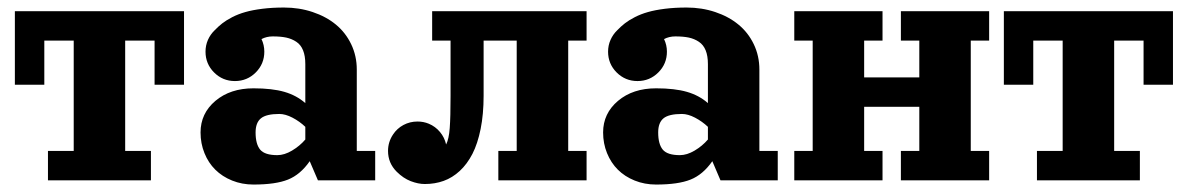

<svg xmlns="http://www.w3.org/2000/svg" viewBox="-20 -479 3155 510"><path d="M19.5 -253.9V-449.2H468.8V-253.9H390.6V-371.1H312.5V-78.1H380.9V0H107.4V-78.1H175.8V-371.1H97.7V-253.9Z M927.7 -294.2V-78.1H976.6V0H824.5L802.7 -50.8Q777.8 -15.1 745 -2Q712.2 11.2 653.3 11.2Q622.8 11.2 596.6 0.6Q570.3 -10 551.9 -28.3Q533.4 -46.6 523.1 -72.3Q512.7 -97.9 512.7 -127.2Q512.7 -177.7 552.2 -211.1Q591.8 -244.4 653.3 -244.4Q702.9 -244.4 735.4 -235Q767.8 -225.6 791 -205.1V-308.6Q791 -330.6 785 -345.3Q779.1 -360.1 767.1 -368Q755.1 -376 740.2 -379.2Q725.3 -382.3 704.6 -382.3Q688 -382.3 674.6 -375.2Q682.1 -359.4 682.1 -341.8Q682.1 -309.3 659.3 -286.5Q636.5 -263.7 604 -263.7Q571.5 -263.7 548.7 -286.5Q525.9 -309.3 525.9 -341.8Q525.9 -358.4 532.3 -373Q538.8 -387.7 550.3 -398.7Q560.1 -408.9 570.6 -417.1Q581.1 -425.3 597 -433.5Q613 -441.7 631.8 -447Q650.6 -452.4 676.9 -455.7Q703.1 -459 734.4 -459Q774.9 -459 810.5 -447Q846.2 -435.1 872.1 -413.8Q897.9 -392.6 912.8 -361.6Q927.7 -330.6 927.7 -294.2ZM791 -108.4V-142.1Q775.9 -156.5 757 -166.4Q738 -176.3 721.9 -176.3Q687.3 -176.3 673.1 -164.7Q658.9 -153.1 658.9 -127.2Q658.9 -96.2 671.1 -81.5Q683.3 -66.9 716.6 -66.9Q735.4 -66.9 755.7 -79Q776.1 -91.1 791 -108.4Z M1127.9 -371.1V-449.2H1538.1V-371.1H1489.3V-78.1H1538.1V0H1489.3H1352.5H1303.7V-78.1H1352.5V-371.1H1264.6V-224.6Q1264.6 -175.8 1256.7 -136.6Q1248.8 -97.4 1234.9 -70.3Q1220.9 -43.2 1201.3 -25Q1181.6 -6.8 1158.4 1.5Q1135.3 9.8 1108.4 9.8Q1090.8 9.8 1071 2.2Q1051.3 -5.4 1033.7 -22.9Q1010.7 -45.9 1010.7 -78.1Q1010.7 -101.8 1023.9 -121.6Q1034.4 -137.7 1051.6 -147Q1068.8 -156.2 1088.9 -156.2Q1105 -156.2 1118.9 -150.4Q1136.5 -143.1 1148.7 -128.4Q1160.9 -113.8 1165 -95.2Q1172.4 -109.6 1174.6 -138.8Q1176.8 -168 1176.8 -224.6V-371.1Z M1997.1 -294.2V-78.1H2045.9V0H1893.8L1872.1 -50.8Q1847.2 -15.1 1814.3 -2Q1781.5 11.2 1722.7 11.2Q1692.1 11.2 1665.9 0.6Q1639.6 -10 1621.2 -28.3Q1602.8 -46.6 1592.4 -72.3Q1582 -97.9 1582 -127.2Q1582 -177.7 1621.6 -211.1Q1661.1 -244.4 1722.7 -244.4Q1772.2 -244.4 1804.7 -235Q1837.2 -225.6 1860.4 -205.1V-308.6Q1860.4 -330.6 1854.4 -345.3Q1848.4 -360.1 1836.4 -368Q1824.5 -376 1809.6 -379.2Q1794.7 -382.3 1773.9 -382.3Q1757.3 -382.3 1743.9 -375.2Q1751.5 -359.4 1751.5 -341.8Q1751.5 -309.3 1728.6 -286.5Q1705.8 -263.7 1673.3 -263.7Q1640.9 -263.7 1618 -286.5Q1595.2 -309.3 1595.2 -341.8Q1595.2 -358.4 1601.7 -373Q1608.2 -387.7 1619.6 -398.7Q1629.4 -408.9 1639.9 -417.1Q1650.4 -425.3 1666.4 -433.5Q1682.4 -441.7 1701.2 -447Q1720 -452.4 1746.2 -455.7Q1772.5 -459 1803.7 -459Q1844.2 -459 1879.9 -447Q1915.5 -435.1 1941.4 -413.8Q1967.3 -392.6 1982.2 -361.6Q1997.1 -330.6 1997.1 -294.2ZM1860.4 -108.4V-142.1Q1845.2 -156.5 1826.3 -166.4Q1807.4 -176.3 1791.3 -176.3Q1756.6 -176.3 1742.4 -164.7Q1728.3 -153.1 1728.3 -127.2Q1728.3 -96.2 1740.5 -81.5Q1752.7 -66.9 1785.9 -66.9Q1804.7 -66.9 1825.1 -79Q1845.5 -91.1 1860.4 -108.4Z M2373 0V-78.1H2421.9V-195.3H2275.4V-78.1H2324.2V0H2089.8V-78.1H2138.7V-371.1H2089.8V-449.2H2324.2V-371.1H2275.4V-273.4H2421.9V-371.1H2373V-449.2H2607.4V-371.1H2558.6V-78.1H2607.4V0Z M2646.5 -253.9V-449.2H3095.7V-253.9H3017.6V-371.1H2939.5V-78.1H3007.8V0H2734.4V-78.1H2802.7V-371.1H2724.6V-253.9Z"/></svg>

Font: Orelega One
Style: Regular
Weight: 400
Version: Version 1.1 ; ttfautohint (v1.8.3)